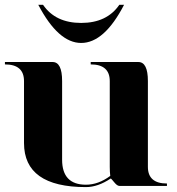

<svg xmlns="http://www.w3.org/2000/svg" viewBox="-30 -762 724 787"><path d="M127 -742.2H146.5Q197.3 -668 302.7 -668Q408.2 -668 459 -742.2H478.5Q397.5 -585.9 302.7 -585.9Q209 -585.9 127 -742.2ZM576.2 -429.7V-78.1Q576.2 -9.8 654.3 -9.8V0H459Q450.2 0 438 -15.1Q425.8 -30.3 423.8 -30.3Q371.1 4.9 322.3 4.9Q68.4 4.9 68.4 -175.8V-429.7Q68.4 -498 -9.8 -498V-507.8H185.5Q224.6 -507.8 224.6 -429.7V-107.4Q224.6 -4.9 322.3 -4.9Q373 -4.9 421.9 -41Q419.9 -58.6 419.9 -78.1V-429.7Q419.9 -498 341.8 -498V-507.8H537.1Q576.2 -507.8 576.2 -429.7Z"/></svg>

Font: spinwerad
Style: Bold
Weight: 700
Width: 7
Version: Version 0.3